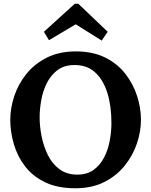

<svg xmlns="http://www.w3.org/2000/svg" viewBox="-20 -991 809 1027"><path d="M383 16Q288 16 221.5 -16Q155 -48 114 -101.5Q73 -155 54 -220Q35 -285 35 -350Q35 -413 56.5 -477.5Q78 -542 121.5 -596Q165 -650 231 -683Q297 -716 386 -716Q477 -716 543 -683Q609 -650 651 -595.5Q693 -541 713.5 -477Q734 -413 734 -350Q734 -288 712.5 -224Q691 -160 647.5 -105.5Q604 -51 538 -17.5Q472 16 383 16ZM394 -57Q446 -57 481 -82.5Q516 -108 537 -149Q558 -190 567 -238.5Q576 -287 576 -333Q576 -425 554 -495Q532 -565 487.5 -605Q443 -645 373 -643Q322 -642 287 -615.5Q252 -589 231 -547.5Q210 -506 201 -457Q192 -408 192 -362Q192 -315 202.5 -262Q213 -209 236 -162Q259 -115 298 -86Q337 -57 394 -57ZM524 -774 385 -861 242 -776 215 -821 380 -971H399L556 -821Z"/></svg>

Font: Lora
Style: Bold
Weight: 700
Designer: Olga Karpushina, Alexei Vanyashin (Cyrillic)
Foundry: Cyreal
Version: Version 3.006; ttfautohint (v1.8.4.7-5d5b);gftools[0.9.30]